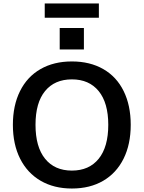

<svg xmlns="http://www.w3.org/2000/svg" viewBox="-20 -1074 826 1103"><path d="M54 -357Q54 -468 95 -550.5Q136 -633 212.5 -677Q289 -721 393 -721Q497 -721 573.5 -677Q650 -633 690.5 -550.5Q731 -468 731 -357Q731 -245 690 -162.5Q649 -80 573 -35.5Q497 9 393 9Q290 9 213.5 -35.5Q137 -80 95.5 -162.5Q54 -245 54 -357ZM602 -357Q602 -483 547 -550.5Q492 -618 393 -618Q294 -618 239 -551Q184 -484 184 -357Q184 -230 239 -162Q294 -94 393 -94Q492 -94 547 -162Q602 -230 602 -357ZM323 -913H462V-790H323ZM237 -972V-1054H548V-972Z"/></svg>

Font: Muli-Bold
Style: Bold
Weight: 700
Version: Version 2.000